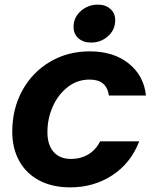

<svg xmlns="http://www.w3.org/2000/svg" viewBox="-20 -798 670 830"><path d="M33 -229Q33 -327 76 -406Q119 -485 195.5 -530.5Q272 -576 368 -576Q471 -576 536.5 -523.5Q602 -471 611 -385H451Q445 -421 424.5 -437.5Q404 -454 367 -454Q314 -454 272.5 -421.5Q231 -389 208 -337Q185 -285 185 -227Q185 -172 211.5 -141.5Q238 -111 286 -111Q330 -111 362.5 -131Q395 -151 413 -187H582Q545 -92 465 -40Q385 12 284 12Q207 12 150.5 -17.5Q94 -47 63.5 -101.5Q33 -156 33 -229ZM298 -682Q298 -723 329.5 -750.5Q361 -778 403 -778Q436 -778 457 -759.5Q478 -741 478 -711Q478 -669 447 -641.5Q416 -614 374 -614Q340 -614 319 -632.5Q298 -651 298 -682Z"/></svg>

Font: Open Sauce Sans ExBold Italic
Style: Regular
Weight: 800
Italic angle: -10°
Designer: Alfredo Marco Pradil
Foundry: Creative Sauce Fz LLC
Version: Version 1.477